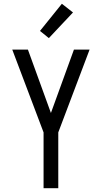

<svg xmlns="http://www.w3.org/2000/svg" viewBox="-20 -998 540 1018"><path d="M211 0V-296L45 -735H128L250 -399L372 -735H455L289 -296V0ZM239 -796 192 -834 308 -978 367 -932Z"/></svg>

Font: Moesevka
Style: Regular
Weight: 400
Monospace: yes
Designer: Belleve Invis
Foundry: Belleve Invis
Version: Version 32.5.0; ttfautohint (v1.8.4)